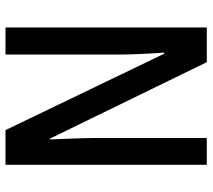

<svg xmlns="http://www.w3.org/2000/svg" viewBox="-56 -698 754 681"><g transform="rotate(90 320.5 -357.0)"><path d="M564 0V-714H469V-319C469 -273 472 -212 474 -158H471L200 -714H77V0H173V-400C173 -450 170 -507 166 -563H170L441 0Z"/></g></svg>

Font: Noto Sans Devanagari Condensed Medium
Style: Regular
Weight: 500
Width: 3
Designer: Jelle Bosma - Monotype Design Team
Foundry: Monotype Imaging Inc.
Version: Version 2.004